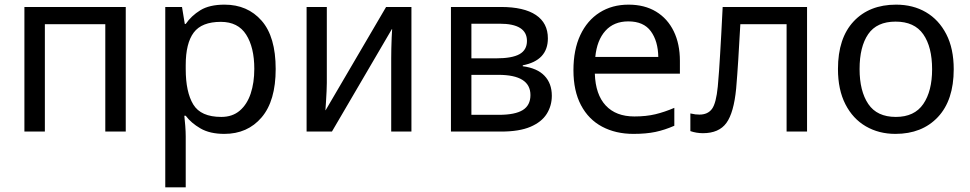

<svg xmlns="http://www.w3.org/2000/svg" viewBox="-20 -566 4171 826"><path d="M85 0V-536H521V0H433V-462H173V0Z M691 240V-536H763L775 -463H779Q803 -498 842 -522Q881 -546 946 -546Q1045 -546 1105.5 -477Q1166 -408 1166 -269Q1166 -132 1105.5 -61Q1045 10 945 10Q883 10 842.5 -13.5Q802 -37 779 -68H773Q775 -51 777 -25Q779 1 779 20V240ZM932 -63Q980 -63 1011.5 -90Q1043 -117 1058.5 -163.5Q1074 -210 1074 -270Q1074 -362 1039 -417Q1004 -472 930 -472Q848 -472 813.5 -426Q779 -380 779 -286V-269Q779 -170 811.5 -116.5Q844 -63 932 -63Z M1299 0V-536H1386V-209Q1386 -197 1385 -174Q1384 -151 1382.5 -128.5Q1381 -106 1380 -92H1381L1641 -536H1750V0H1663V-316Q1663 -332 1663.5 -356.5Q1664 -381 1665 -404.5Q1666 -428 1667 -441H1666L1408 0Z M1920 0V-536H2135Q2234 -536 2285.5 -501.5Q2337 -467 2337 -401Q2337 -306 2229 -285V-281Q2291 -273 2322.5 -240Q2354 -207 2354 -154Q2354 -111 2332 -76Q2310 -41 2262 -20.5Q2214 0 2136 0ZM2008 -315H2114Q2183 -315 2215 -333Q2247 -351 2247 -390Q2247 -464 2130 -464H2008ZM2008 -72H2126Q2196 -72 2229 -92.5Q2262 -113 2262 -157Q2262 -244 2124 -244H2008Z M2705 10Q2629 10 2570.5 -21Q2512 -52 2479.5 -113.5Q2447 -175 2447 -264Q2447 -352 2476.5 -415Q2506 -478 2559.5 -512Q2613 -546 2684 -546Q2753 -546 2802.5 -516Q2852 -486 2878.5 -431.5Q2905 -377 2905 -304V-249H2539Q2542 -159 2586 -112Q2630 -65 2709 -65Q2760 -65 2799.5 -74.5Q2839 -84 2881 -102V-25Q2840 -7 2800 1.5Q2760 10 2705 10ZM2541 -321H2812Q2811 -389 2780 -431.5Q2749 -474 2683 -474Q2621 -474 2584.5 -433.5Q2548 -393 2541 -321Z M3004 7Q2976 7 2950 -2V-78Q2963 -75 2971.5 -74Q2980 -73 2989 -73Q3025 -73 3043 -97.5Q3061 -122 3068 -194Q3071 -229 3073.5 -262Q3076 -295 3078 -333Q3080 -371 3083 -420Q3086 -469 3089 -536H3452V0H3364V-462H3165Q3160 -371 3156 -307.5Q3152 -244 3147 -185Q3137 -81 3105 -37Q3073 7 3004 7Z M3832 10Q3761 10 3705 -22.5Q3649 -55 3617 -117.5Q3585 -180 3585 -269Q3585 -402 3652.5 -474Q3720 -546 3835 -546Q3908 -546 3963.5 -513.5Q4019 -481 4051 -419Q4083 -357 4083 -268Q4083 -135 4015 -62.5Q3947 10 3832 10ZM3834 -63Q3914 -63 3952 -118.5Q3990 -174 3990 -268Q3990 -364 3952 -418.5Q3914 -473 3833 -473Q3752 -473 3715 -419Q3678 -365 3678 -269Q3678 -174 3715.5 -118.5Q3753 -63 3834 -63Z"/></svg>

Font: Noto Sans Historical
Style: Regular
Weight: 400
Designer: Monotype Design Team
Foundry: Monotype Imaging Inc.
Version: Version 2.013; ttfautohint (v1.8.4.7-5d5b)